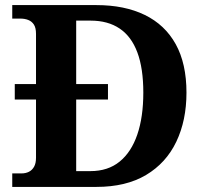

<svg xmlns="http://www.w3.org/2000/svg" viewBox="-20 -734 807 754"><path d="M28.1 0V-53H64.3Q81 -53 93.7 -59.5Q106.4 -65.9 113.9 -79.4Q121.4 -92.9 121.4 -114.6V-343.2H38V-403.8H121.4V-601.1Q121.4 -624.7 113.1 -637.5Q104.8 -650.2 90.9 -655.6Q77.1 -661 59.7 -661H28.1V-714H358.5Q469 -714 548.4 -675.4Q627.8 -636.8 670.1 -560.5Q712.3 -484.2 712.3 -370.2Q712.3 -261.2 672.4 -177.5Q632.4 -93.8 553.7 -46.9Q475 0 358.5 0ZM334.9 -62Q403.9 -62 449.7 -99.3Q495.6 -136.5 519.2 -205.6Q542.8 -274.7 542.8 -370.2Q542.8 -465.7 519.4 -528.2Q496.1 -590.7 450 -621.8Q403.9 -653 335.9 -653H279.2V-403.8H404V-343.2H279.2V-62Z"/></svg>

Font: Noto Serif Gurmukhi
Style: Regular
Weight: 400
Designer: Vaibhav Singh and the Monotype Design Team
Foundry: Monotype Imaging Inc.
Version: Version 2.003